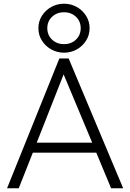

<svg xmlns="http://www.w3.org/2000/svg" viewBox="-20 -1015 702 1035"><path d="M18 0 300 -700H350L644 0H579L499 -192H157L81 0ZM178 -246H477L323 -614ZM325 -731Q288 -731 256.5 -748.5Q225 -766 206 -796Q187 -826 187 -863Q187 -900 206 -930Q225 -960 256.5 -977.5Q288 -995 325 -995Q362.5 -995 393.8 -977.5Q425 -960 444 -930Q463 -900 463 -863Q463 -826 444 -796Q425 -766 393.8 -748.5Q362.5 -731 325 -731ZM325 -777Q363.5 -777 389.2 -801.2Q415 -825.5 415 -863Q415 -900.5 389.2 -924.8Q363.5 -949 325 -949Q287 -949 261 -924.8Q235 -900.5 235 -863Q235 -825.5 261 -801.2Q287 -777 325 -777Z"/></svg>

Font: Geologica Cursive Thin
Style: Regular
Weight: 250
Designer: Sindre Bremnes, Frode Helland
Foundry: Monokrom Skriftforlag AS
Version: Version 1.010;gftools[0.9.28]